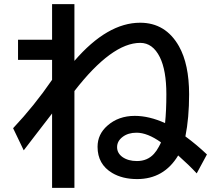

<svg xmlns="http://www.w3.org/2000/svg" viewBox="-20 -853 1040 936"><path d="M233.9 -833H342.8V-556.2Q503.4 -742.2 663.1 -742.2Q787.6 -742.2 852.5 -627.4Q901.9 -539.6 901.9 -393.1Q901.9 -277.8 883.8 -188Q939.5 -147 988.8 -100.1L939 -7.8Q901.9 -47.9 848.6 -95.2Q779.3 20 648.4 20Q577.1 20 526.9 -9.8Q455.6 -52.2 455.6 -137.2Q455.6 -198.7 503.9 -240.7Q557.6 -288.1 637.2 -288.1Q707 -288.1 784.7 -252.9Q791 -314 791 -393.6Q791 -509.8 759.3 -574.2Q724.6 -644 663.6 -644Q524.9 -644 342.8 -409.2V63H233.9V-299.8Q200.7 -256.8 147 -187L107.4 -135.3L95.7 -120.1L43.9 -228Q147 -337.4 233.9 -463.9V-561H67.9V-659.2H233.9ZM764.6 -159.2Q698.7 -206.1 645.5 -206.1Q604.5 -206.1 577.6 -185.5Q550.8 -165 550.8 -135.7Q550.8 -106.4 577.1 -87.4Q605 -67.9 647.5 -67.9Q698.7 -67.9 730.5 -103Q743.2 -116.7 754.4 -137.7Q765.6 -158.2 764.6 -159.2Z"/></svg>

Font: FORM UDPGothic
Style: Bold
Weight: 700
Foundry: Pronama LLC
Version: Version 1.051